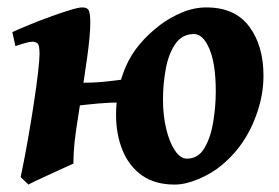

<svg xmlns="http://www.w3.org/2000/svg" viewBox="-20 -477 750 517"><path d="M177.7 -36.6Q171.4 -33.7 154.3 -25.9Q137.2 -18.1 116.9 -8.8Q96.7 0.5 79.6 8.5Q62.5 16.6 56.6 20L35.6 0Q45.9 -48.8 54.9 -100.1Q64 -151.4 71 -198Q78.1 -244.6 82.3 -280.3Q86.4 -315.9 86.4 -333Q86.4 -355.5 81.1 -360.1Q75.7 -364.7 66.9 -364.7Q60.5 -364.7 46.6 -360.8Q32.7 -356.9 21.5 -353L13.2 -390.6Q33.7 -399.9 61.8 -411.4Q89.8 -422.9 118.4 -433.1Q147 -443.4 169.4 -450.2Q191.9 -457 201.7 -457Q215.8 -457 219.5 -447.8Q223.1 -438.5 223.1 -416Q223.1 -382.8 214.8 -322.8Q206.5 -262.7 192.4 -175.8Q184.1 -125 180.9 -95.2Q177.7 -65.4 177.7 -36.6ZM689.5 -272.9Q689.5 -208 659.9 -141.8Q630.4 -75.7 575.2 -30.8Q549.8 -9.8 514.6 5.1Q479.5 20 450.2 20Q397.5 20 362.5 -4.6Q327.6 -29.3 310.1 -72Q292.5 -114.7 292.5 -168Q292.5 -237.8 319.3 -299.1Q346.2 -360.4 411.6 -410.2Q437.5 -429.7 470 -443.4Q502.4 -457 536.1 -457Q612.8 -457 651.1 -405.5Q689.5 -354 689.5 -272.9ZM561 -231Q561 -305.2 543.9 -345.2Q526.9 -385.3 502.4 -385.3Q470.2 -385.3 451.9 -358.4Q433.6 -331.5 426.3 -291Q418.9 -250.5 418.9 -209Q418.9 -165.5 427.7 -129.4Q436.5 -93.3 451.2 -71.5Q465.8 -49.8 483.4 -49.8Q513.7 -49.8 530.5 -78.4Q547.4 -106.9 554.2 -148.9Q561 -190.9 561 -231ZM331.5 -246.6 312.5 -201.2Q276.9 -201.2 246.8 -198.5Q216.8 -195.8 178.7 -191.4L163.6 -206.1Q166 -213.9 172.6 -230Q179.2 -246.1 183.6 -253.9Q230.5 -253.9 259.3 -256.8Q288.1 -259.8 317.4 -263.7Z"/></svg>

Font: Gentium Book Plus
Style: Bold Italic
Weight: 700
Italic angle: -8°
Designer: Victor Gaultney, Annie Olsen, Iska Routamaa, Becca Hirsbrunner
Foundry: SIL International
Version: Version 6.101